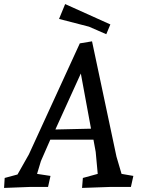

<svg xmlns="http://www.w3.org/2000/svg" viewBox="-43 -918 707 943"><path d="M612 -54 600 0H502L360 5L364 -44L437 -64L427 -172L416 -232H204L158 -127L139 -64L205 -54L193 0H108L-23 5L-20 -44L43 -61L99 -160L349 -705L409 -715L529 -149L554 -64ZM354 -557 229 -282 404 -286ZM247 -825 277 -898 499 -798 479 -750 394 -787Z"/></svg>

Font: Andada
Style: Italic
Weight: 400
Italic angle: -8.29999°
Designer: Carolina Giovagnoli
Foundry: Carolina Giovagnoli
Version: Version 1.003